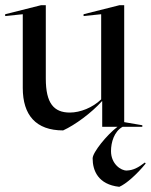

<svg xmlns="http://www.w3.org/2000/svg" viewBox="-25 -490 583 742"><path d="M370 0H429C388 31 333 99 333 122C333 169 354 223 436 232C462 221 503 185 538 142L535 138C509 158 490 168 465 169C443 170 404 144 404 94C404 60 416 18 449 0H525V-6L455 -18V-470H437L298 -435V-428L366 -435V-106C333 -74 285 -55 245 -55C183 -55 152 -91 152 -186V-470H134L-5 -435V-428L63 -435V-150C63 -45 114 14 219 14C265 -7 329 -54 369 -99H370Z"/></svg>

Font: Mazius Display
Style: Regular
Weight: 400
Designer: Alberto Casagrande & Collletttivo
Foundry: Collletttivo
Version: Version 2.000;Glyphs 3.2 (3217)